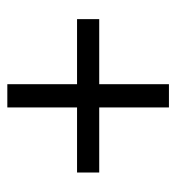

<svg xmlns="http://www.w3.org/2000/svg" viewBox="2 -598 492 537"><g transform="rotate(-90 248.5 -330.0)"><path d="M216 -104V-299H34V-361H216V-556H281V-361H463V-299H281V-104Z"/></g></svg>

Font: SourceSansPro
Style: Book
Weight: 400
Designer: Paul D. Hunt
Foundry: Adobe Systems Incorporated
Version: Version 2.021;PS 2.000;hotconv 1.0.86;makeotf.lib2.5.63406